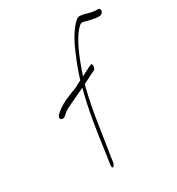

<svg xmlns="http://www.w3.org/2000/svg" viewBox="-184 -863 934 1011"><g transform="rotate(-30 283.0 -357.0)"><path d="M92 -338C90 -329 96 -322 106 -322C111 -322 116 -324 120 -327L137 -342C146 -350 161 -358 181 -367C218 -385 250 -399 276 -412C244 -292 228 -179 215 -82C211 -55 205 -17 202 6L201 18C198 43 217 31 220 9L222 -3C222 -10 225 -22 227 -37C247 -156 259 -275 294 -412C295 -415 296 -419 298 -423C319 -432 345 -447 356 -452L373 -460C385 -464 389 -499 376 -495L358 -487C347 -482 332 -473 309 -462C342 -561 382 -661 432 -704C437 -708 440 -710 443 -710C448 -710 454 -709 463 -707C481 -702 508 -695 530 -693H544C554 -693 564 -701 566 -711C568 -721 563 -729 552 -729H539C531 -730 523 -731 512 -733C492 -738 471 -746 451 -746C445 -746 437 -743 429 -736C396 -706 364 -654 339 -593C321 -552 302 -504 286 -451C271 -444 259 -437 246 -430C205 -414 150 -395 116 -366L100 -352C96 -348 93 -343 92 -338Z"/></g></svg>

Font: Stray Cat
Style: UltCnObl
Weight: 400
Version: Version 1.0